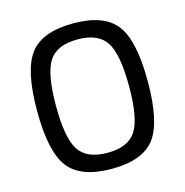

<svg xmlns="http://www.w3.org/2000/svg" viewBox="-106 -802 880 913"><g transform="rotate(-15 334.0 -345.0)"><path d="M121.5 -624.5Q182 -703 334 -703Q486 -703 546 -624.5Q606 -546 606 -345Q606 -144 546 -65.5Q486 13 334 13Q182 13 121.5 -65.5Q61 -144 61 -345Q61 -546 121.5 -624.5ZM475 -563.5Q436 -624 334 -624Q232 -624 193 -563.5Q154 -503 154 -345Q154 -187 193 -126.5Q232 -66 334 -66Q436 -66 475 -126.5Q514 -187 514 -345Q514 -503 475 -563.5Z"/></g></svg>

Font: Exo 2
Style: Regular
Weight: 400
Designer: Natanael Gama
Version: Version 1.001;PS 001.001;hotconv 1.0.70;makeotf.lib2.5.58329